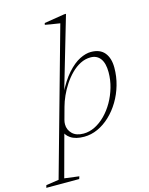

<svg xmlns="http://www.w3.org/2000/svg" viewBox="-261 -806 880 1136"><g transform="rotate(-15 179.0 -238.0)"><path d="M85.5 -116.5Q83.5 -110 82.8 -103.2Q82 -96.5 82 -90Q82 -56.5 106 -32.8Q130 -9 175 -9Q210.5 -9 244.8 -26Q279 -43 309 -73.2Q339 -103.5 361.8 -143.2Q384.5 -183 397.8 -228.8Q411 -274.5 411 -322Q411 -377 389.8 -405.5Q368.5 -434 330 -434Q297.5 -434 267.5 -418.8Q237.5 -403.5 211.8 -377.8Q186 -352 165 -320.2Q144 -288.5 129 -255Q114 -221.5 106 -191.5ZM122.5 -261 119.5 -266.5Q156.5 -340.5 195.2 -383.8Q234 -427 271.2 -445.8Q308.5 -464.5 340.5 -464.5Q396 -464.5 423.5 -431Q451 -397.5 451 -339Q451 -285 436.2 -233.5Q421.5 -182 395 -137.8Q368.5 -93.5 333.2 -60.2Q298 -27 257.2 -8.5Q216.5 10 173.5 10Q121.5 10 91 -10.5Q60.5 -31 54.5 -64.5L73.5 -73.5L-5 217L84.5 228.5L79.5 244H-122L-117.5 228.5L-39.5 217L210 -675Q201 -676.5 184.8 -679Q168.5 -681.5 151 -684.2Q133.5 -687 119 -690L121.5 -700.5L246 -720.5H257Z"/></g></svg>

Font: Newsreader ExtraLight
Style: Italic
Weight: 250
Italic angle: -17°
Designer: Hugues Gentile
Foundry: Production Type
Version: Version 1.003